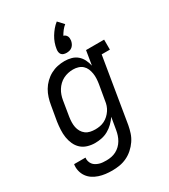

<svg xmlns="http://www.w3.org/2000/svg" viewBox="-235 -890 1070 1214"><g transform="rotate(-30 300.0 -283.0)"><path d="M217 213Q192 213 168 210Q144 207 121.5 199.5Q99 192 80 179.5Q61 167 47.5 148Q34 129 28.5 105Q23 81 27 57H110Q108 70 111.5 83Q115 96 122.5 106Q130 116 141 122.5Q152 129 164.5 133Q177 137 190.5 138Q204 139 217 139Q235 139 253 135.5Q271 132 287.5 123.5Q304 115 318 101.5Q332 88 341.5 71.5Q351 55 356.5 38Q362 21 365 3L380 -85Q366 -64 347 -45.5Q328 -27 305.5 -14.5Q283 -2 258.5 3Q234 8 210 8Q210 8 210 8Q210 8 210 8Q182 8 155.5 0Q129 -8 110 -25.5Q91 -43 80 -67.5Q69 -92 65 -118.5Q61 -145 62.5 -173.5Q64 -202 68 -230L87 -340Q91 -365 99 -390.5Q107 -416 120.5 -439Q134 -462 154 -481.5Q174 -501 198 -514Q222 -527 248 -532.5Q274 -538 299 -538Q325 -538 349 -531.5Q373 -525 391 -509.5Q409 -494 420 -472Q431 -450 436 -426L453 -530H585V-457H525L447 15Q442 42 433.5 68Q425 94 409 117.5Q393 141 371 160.5Q349 180 323.5 192Q298 204 271 208.5Q244 213 217 213ZM254 -66Q271 -66 288 -69Q305 -72 321 -80Q337 -88 350.5 -100.5Q364 -113 374 -128Q384 -143 389.5 -159.5Q395 -176 397 -193L416 -303Q419 -322 420 -341Q421 -360 418 -378.5Q415 -397 408 -413.5Q401 -430 388 -442Q375 -454 357 -459.5Q339 -465 320 -465Q301 -465 283 -461Q265 -457 248 -448.5Q231 -440 217 -426.5Q203 -413 193 -397Q183 -381 177 -363.5Q171 -346 168 -328L150 -218Q147 -199 146.5 -180Q146 -161 149.5 -143.5Q153 -126 162 -110.5Q171 -95 185 -84.5Q199 -74 217 -70Q235 -66 254 -66ZM339 -576Q328 -576 318 -579Q308 -582 302 -589.5Q296 -597 294.5 -607.5Q293 -618 295 -629Q298 -650 305.5 -671Q313 -692 324.5 -711Q336 -730 350.5 -747.5Q365 -765 383 -779L421 -738Q406 -726 394.5 -711Q383 -696 374 -680Q382 -678 388 -673Q394 -668 397.5 -661Q401 -654 401.5 -645.5Q402 -637 401 -629Q399 -618 394 -607.5Q389 -597 380.5 -589.5Q372 -582 361 -579Q350 -576 339 -576Z"/></g></svg>

Font: Iosevka Curly Slab Extended
Style: Italic
Weight: 400
Width: 7
Italic angle: -9°
Monospace: yes
Designer: Belleve Invis
Foundry: Belleve Invis
Version: Version 11.1.0; ttfautohint (v1.8.3)